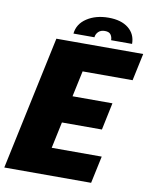

<svg xmlns="http://www.w3.org/2000/svg" viewBox="-98 -971 829 1042"><g transform="rotate(10 316.0 -449.5)"><path d="M235.5 -587.5 346 -678.5 284.5 -391 251 -445H516L484.5 -295H219.5L275.5 -348.5L214 -59L142.5 -150H509L477 0H-1.5L155.5 -737.5H634L602 -587.5ZM242 -781Q247.5 -835 296.5 -867Q345.5 -899 415.5 -899Q485.5 -899 525.2 -867Q565 -835 565 -781H449.5Q449.5 -799 440.2 -811.8Q431 -824.5 408 -824.5Q385.5 -824.5 372.5 -812Q359.5 -799.5 357.5 -781Z"/></g></svg>

Font: Epilogue Black
Style: Italic
Weight: 900
Italic angle: -12°
Designer: Tyler Finck
Foundry: Etcetera Type Co
Version: Version 2.111